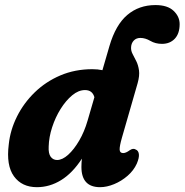

<svg xmlns="http://www.w3.org/2000/svg" viewBox="-20 -746 747 777"><path d="M533.5 -83.5Q521 -56 496.2 -34.5Q471.5 -13 441.8 -0.8Q412 11.5 385 11.5Q309.5 11.5 309.5 -70.5Q309.5 -87.5 311.5 -104Q273.5 -45.5 227.2 -17Q181 11.5 129.5 11.5Q68.5 11.5 36.5 -32.5Q4.5 -76.5 15.5 -162Q21.5 -220 48.8 -274.5Q76 -329 120.5 -372.2Q165 -415.5 224.2 -440.8Q283.5 -466 354 -466Q375.5 -466 394.5 -462L423 -560Q448 -645.5 495.2 -685.5Q542.5 -725.5 609 -725.5Q658 -725.5 682.5 -702.2Q707 -679 707 -648.5Q707 -610 687.2 -589.2Q667.5 -568.5 635.5 -568.5Q609 -568.5 588.5 -580.5Q568 -592.5 548 -592.5Q531.5 -592.5 521.5 -582Q511.5 -571.5 510.5 -555.5Q509.5 -541 516.5 -527.8Q523.5 -514.5 531.5 -498.5Q539.5 -482.5 542.5 -461.2Q545.5 -440 537 -409.5L473.5 -189Q463.5 -154 464.2 -140.2Q465 -126.5 478.5 -126.5Q489.5 -126.5 505 -138Q519 -147.5 529 -141Q540 -137 542 -122.5Q544 -108 533.5 -83.5ZM177 -153Q175.5 -124.5 185.2 -111.5Q195 -98.5 211 -98.5Q232.5 -98.5 256 -119.8Q279.5 -141 300.5 -177Q321.5 -213 334.5 -258L362 -352.5Q354 -381.5 324 -381.5Q297.5 -381.5 272 -360.2Q246.5 -339 225.2 -305Q204 -271 191 -231Q178 -191 177 -153Z"/></svg>

Font: Fraunces 72pt SuperSoft
Style: Bold Italic
Weight: 700
Italic angle: -16°
Version: Version 1.000;[0bf87f6ff]